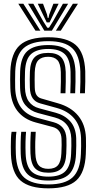

<svg xmlns="http://www.w3.org/2000/svg" viewBox="-20 -1011 522 1040"><path d="M241.5 -75.5Q193 -75.5 170.1 -99.2Q147.2 -123 145 -180Q144 -209 144.6 -240.8Q145.2 -272.5 147.2 -297.2H173.5Q171.8 -272.5 171 -243Q170.2 -213.5 171.5 -180.5Q173 -134.8 189.8 -115.6Q206.5 -96.5 241.5 -96.5Q277.5 -96.5 294 -116.2Q310.5 -136 312.5 -181Q313.8 -209.2 313.9 -225.5Q314 -241.8 313.2 -259.2Q311.2 -311 265.2 -323.2L174 -347.5Q109 -364.8 73.5 -411.2Q38 -457.8 36 -534Q34.5 -581.2 36 -625Q40 -724 87.9 -766.6Q135.8 -809.2 241.2 -809.2Q341.8 -809.2 389.8 -767.8Q437.8 -726.2 441.8 -624.8Q442.5 -604.5 442 -569.1Q441.5 -533.8 440 -505.8H413.5Q415 -533.2 415.5 -567.6Q416 -602 415.2 -623.8Q411.8 -712.2 371.1 -750.1Q330.5 -788 241.2 -788Q150.8 -788 108.4 -750.6Q66 -713.2 62.5 -624Q61.8 -599.8 61.8 -578.4Q61.8 -557 62.2 -534.8Q66.2 -403.8 180 -373.2L271 -348.8Q302.5 -340.2 320.4 -318.5Q338.2 -296.8 339.8 -260.2Q340.5 -241 340.2 -223.4Q340 -205.8 339 -180.2Q336.5 -124.2 314 -99.9Q291.5 -75.5 241.5 -75.5ZM241.5 -33Q166.5 -33 130.9 -65.9Q95.2 -98.8 92.2 -178Q91.2 -207 91.9 -242Q92.5 -277 95 -297.2H121.2Q119 -275.5 118.2 -242.8Q117.5 -210 118.8 -178.8Q121.2 -111.5 150 -82.9Q178.8 -54.2 241.5 -54.2Q306.5 -54.2 334.6 -84Q362.8 -113.8 365.2 -179.2Q366.2 -201.5 366.6 -220.5Q367 -239.5 366.2 -261Q362.8 -351.8 276.5 -374.8L185.8 -398.8Q144.5 -409.8 117.5 -441.6Q90.5 -473.5 88.8 -535.8Q88 -561.2 88.1 -580.6Q88.2 -600 89 -623.5Q92 -701.5 128 -734.2Q164 -767 241.2 -767Q317.2 -767 351.5 -733.5Q385.8 -700 388.8 -622.8Q389.5 -602.2 389 -568.2Q388.5 -534.2 387 -505.8H360.8Q362 -535.5 362.5 -568.6Q363 -601.8 362.2 -622Q359.8 -689.8 330.8 -717.8Q301.8 -745.8 241.2 -745.8Q179.8 -745.8 148.9 -718.6Q118 -691.5 115.5 -623Q114.5 -598.5 114.6 -578.8Q114.8 -559 115.2 -536.5Q116.5 -488.8 136.1 -461.4Q155.8 -434 191.8 -424.5L282 -400.2Q330.2 -387.2 360.4 -353.8Q390.5 -320.2 392.8 -262.2Q393.5 -241.2 393.2 -223Q393 -204.8 391.8 -178.2Q388.8 -101.2 354.1 -67.1Q319.5 -33 241.5 -33ZM241.5 9.2Q140 9.2 91.6 -32.6Q43.2 -74.5 39.2 -176Q38.8 -192.5 38.6 -215.8Q38.5 -239 39.4 -261.2Q40.2 -283.5 42.8 -297.2H69Q66.2 -281.2 65.4 -246.2Q64.5 -211.2 65.8 -177Q69 -86.5 111.2 -49.2Q153.5 -12 241.5 -12Q332.5 -12 373.5 -50.4Q414.5 -88.8 418.2 -177Q419 -199.2 419.5 -219.4Q420 -239.5 419 -263.2Q416.5 -328 382.4 -368.8Q348.2 -409.5 287.5 -426.2L197.8 -451Q171 -458.2 156.9 -478.9Q142.8 -499.5 141.8 -537.2Q141 -561.2 141.1 -579.9Q141.2 -598.5 142 -622.2Q143.8 -676.5 167.1 -700.5Q190.5 -724.5 241.2 -724.5Q288.5 -724.5 311.1 -701.1Q333.8 -677.8 336 -621.5Q336.8 -600.5 336.2 -567.9Q335.8 -535.2 334.5 -505.8H308Q309.2 -536.5 309.8 -567.6Q310.2 -598.8 309.5 -620.8Q307.8 -667.8 290.6 -685.6Q273.5 -703.5 241.2 -703.5Q206.2 -703.5 188.1 -685.4Q170 -667.2 168.2 -619.5Q167 -581.5 168.2 -538.2Q168.8 -510 177.9 -496.1Q187 -482.2 203.8 -477.5L293 -451.8Q364.2 -431.8 403.5 -384.1Q442.8 -336.5 445.5 -264.2Q446.5 -243.5 446 -220.1Q445.5 -196.8 444.8 -176Q440.5 -76.8 393.5 -33.8Q346.5 9.2 241.5 9.2ZM79 -990.8H106.5L198.8 -844.8H172.2ZM132.2 -990.8H160.5L213.2 -897.2L236.2 -860.8H245.2L268 -897L320.8 -990.8H349L261 -844.8H220.2ZM184.5 -990.8H213L234.5 -933.2L238.5 -913.8H242.8L247 -933.2L269.2 -990.8H297.5L262.5 -919L248.2 -889.5H233.2L219 -919ZM374.8 -990.8H402.2L309.2 -844.8H282.5Z"/></svg>

Font: Big Shoulders Inline Text ExtraBold
Style: Regular
Weight: 800
Designer: Patric King
Foundry: XO Type Co
Version: Version 1.000